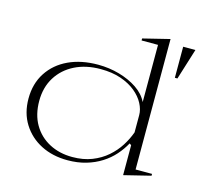

<svg xmlns="http://www.w3.org/2000/svg" viewBox="-108 -872 1110 1015"><g transform="rotate(15 447.5 -365.0)"><path d="M704 -745V-31H794V-21L648 15V-149L638 -156Q619 -121 591.5 -90Q564 -59 527 -35.5Q490 -12 444 1.5Q398 15 343 15Q261 15 197.5 -17.5Q134 -50 97 -109Q60 -168 60 -247Q60 -329 99.5 -389.5Q139 -450 208.5 -482.5Q278 -515 370 -515Q431 -515 487 -499Q543 -483 585.5 -454.5Q628 -426 648 -385V-698H558V-709ZM389 -496Q309 -496 248 -465.5Q187 -435 152.5 -379.5Q118 -324 118 -250Q118 -175 149.5 -121Q181 -67 236.5 -37.5Q292 -8 363 -8Q423 -8 470 -26.5Q517 -45 552 -75.5Q587 -106 610.5 -143Q634 -180 648 -219V-314Q648 -344 631 -376.5Q614 -409 581 -436Q548 -463 500 -479.5Q452 -496 389 -496ZM779 -553V-723H846L793 -553Z"/></g></svg>

Font: Kalnia SemiExpanded ExtraLight
Style: Regular
Weight: 250
Width: 6
Designer: Frida Medrano
Foundry: Frida Medrano
Version: Version 1.105